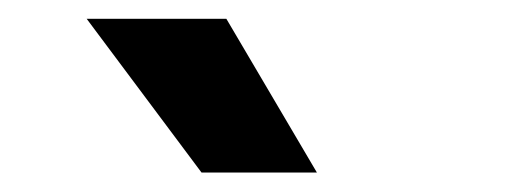

<svg xmlns="http://www.w3.org/2000/svg" viewBox="-20 -752 540 200"><path d="M70.3 -732.4H215.8L310.1 -572.3H189.9Z"/></svg>

Font: Wanted Sans Std Variable
Style: Regular
Weight: 400
Designer: Original Design by Kil Hyung-jin and Kang Hanbin, Wanted Lab, Inc;
Foundry: Wanted Lab, Inc.
Version: Version 1.003;Glyphs 3.2 (3227)